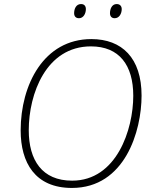

<svg xmlns="http://www.w3.org/2000/svg" viewBox="-20 -918 757 948"><path d="M546 -828C569 -828 581 -851 581 -873C581 -887 573 -898 556 -898C532 -898 523 -873 523 -853C523 -838 531 -828 546 -828ZM370 -828C392 -828 404 -851 404 -873C404 -887 397 -898 380 -898C355 -898 346 -873 346 -853C346 -838 354 -828 370 -828ZM335 10C597 10 679 -271 679 -446C679 -632 582 -725 431 -725C196 -725 82 -499 82 -274C82 -115 153 10 335 10ZM336 -26C188 -26 122 -127 122 -275C122 -455 208 -689 429 -689C569 -689 638 -596 638 -445C638 -279 556 -26 336 -26Z"/></svg>

Font: Noto Sans ExtraLight
Style: Italic
Weight: 200
Italic angle: -12°
Designer: Monotype Design Team
Foundry: Monotype Imaging Inc.
Version: Version 2.013